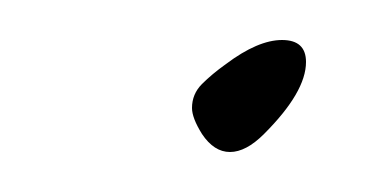

<svg xmlns="http://www.w3.org/2000/svg" viewBox="-20 -71 192 96"><path d="M95 5Q87 5 81 -4Q76 -12 76 -17Q76 -24 81 -29Q86 -34 93 -39Q109 -51 121 -51Q133 -51 133 -40Q133 -25 112 -4Q103 5 95 5Z"/></svg>

Font: Grey Qo
Style: Regular
Weight: 400
Designer: Robert E. Leuschke
Foundry: Robert E. Leuschke
Version: Version 2.010